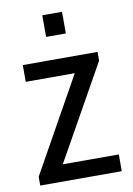

<svg xmlns="http://www.w3.org/2000/svg" viewBox="-82 -771 571 824"><g transform="rotate(-10 203.0 -359.0)"><path d="M161.2 -718.1H247.2V-623.8H161.2ZM381 -73V0H25.6V-38.2L255.4 -449.2H41.7V-522.2H367.5V-483.9L136.8 -73Z"/></g></svg>

Font: Puralecka Narrow
Style: Regular
Weight: 400
Designer: Hector Gatti, Marcela Romero, Pablo Cosgaya and Nicolas Silva
Version: Version 1.004;PS 001.004;hotconv 1.0.70;makeotf.lib2.5.58329